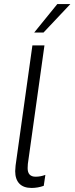

<svg xmlns="http://www.w3.org/2000/svg" viewBox="-20 -921 368 948"><path d="M55 -76Q55 -84 57 -104L140 -697H199.5L117.5 -111.5Q116.5 -104.5 116.5 -90.5Q116.5 -48.5 156 -48.5Q180 -48.5 204 -57.5L196 -3.5Q166.5 7 136 7Q96 7 75.5 -14.5Q55 -36 55 -76ZM263 -901H327.5L195 -760.5H149Z"/></svg>

Font: HK Grotesk Light
Style: Italic
Weight: 300
Italic angle: -16°
Designer: Alfredo Marco Pradil
Foundry: Hanken Design Co.
Version: Version 3.001